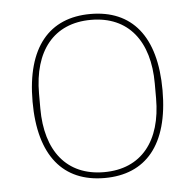

<svg xmlns="http://www.w3.org/2000/svg" viewBox="-44 -562 627 618"><g transform="rotate(-5 270.0 -253.0)"><path d="M270 12C137 12 60 -77 60 -253C60 -429 137 -518 270 -518C403 -518 480 -429 480 -253C480 -77 403 12 270 12ZM270 -7C391 -7 457 -92 457 -229V-277C457 -414 391 -499 270 -499C149 -499 83 -414 83 -277V-229C83 -92 149 -7 270 -7Z"/></g></svg>

Font: Plexus Sans Thin
Style: Regular
Weight: 250
Version: Version 2.001;PS 002.001;hotconv 1.0.70;makeotf.lib2.5.58329